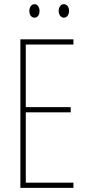

<svg xmlns="http://www.w3.org/2000/svg" viewBox="-20 -903 421 923"><path d="M121 -850C121 -833 130 -818 146 -818C160 -818 170 -831 170 -850C170 -869 160 -883 146 -883C130 -883 121 -867 121 -850ZM262 -851C262 -833 272 -818 287 -818C302 -818 312 -832 312 -851C312 -870 301 -883 287 -883C272 -883 262 -868 262 -851ZM333 0V-25H104V-363H320V-388H104V-689H333V-714H78V0Z"/></svg>

Font: Noto Sans Kannada ExtraCondensed Thin
Style: Regular
Weight: 100
Width: 2
Designer: Jelle Bosma - Monotype Design Team
Foundry: Monotype Imaging Inc.
Version: Version 2.005